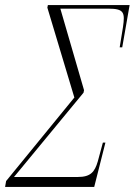

<svg xmlns="http://www.w3.org/2000/svg" viewBox="-76 -734 529 754"><path d="M-56 0H294L338 -174H328L308 -100C296 -59 280 -39 230 -39H-21L252 -370L254 -380L161 -700H350C412 -700 415 -684 407 -628L394 -548H404L433 -714H112L110 -704L216 -351L-52 -23Z"/></svg>

Font: Noto Serif Display ExtraCondensed ExtraLight
Style: Italic
Weight: 200
Width: 2
Italic angle: -12°
Designer: Monotype Design Team
Foundry: Monotype Imaging Inc.
Version: Version 2.009